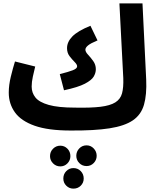

<svg xmlns="http://www.w3.org/2000/svg" viewBox="-20 -754 941 1140"><path d="M399 21Q266 21 185.5 -7.5Q105 -36 68.5 -87Q32 -138 32 -204Q32 -249 44.5 -300Q57 -351 69 -389L189 -359Q182 -331 175 -299Q168 -267 168 -240Q168 -203 190.5 -175Q213 -147 269.5 -131Q326 -115 425 -115Q519 -113 576.5 -120Q634 -127 664.5 -146Q695 -165 704.5 -199.5Q714 -234 712 -290L689 -734H826L848 -282Q852 -192 835 -132.5Q818 -73 769 -39.5Q720 -6 630 8Q540 22 399 21ZM360 -218 335 -314Q387 -327 412.5 -337Q438 -347 438 -360Q438 -371 423 -386Q408 -401 393 -420.5Q378 -440 378 -468Q378 -505 409.5 -537.5Q441 -570 517 -601L559 -514Q518 -497 502.5 -484Q487 -471 487 -459Q487 -446 502.5 -429.5Q518 -413 533.5 -391.5Q549 -370 549 -343Q549 -321 536.5 -299.5Q524 -278 484 -257Q444 -236 360 -218ZM494 232Q468 232 450.5 214Q433 196 433 171Q433 146 450.5 127.5Q468 109 494 109Q519 109 536.5 127.5Q554 146 554 171Q554 196 536.5 214Q519 232 494 232ZM338 234Q313 234 295 216Q277 198 277 173Q277 147 295 129Q313 111 338 111Q363 111 380.5 129Q398 147 398 173Q398 198 380.5 216Q363 234 338 234ZM416 366Q391 366 373.5 348.5Q356 331 356 306Q356 280 373.5 262Q391 244 416 244Q442 244 459.5 262Q477 280 477 306Q477 331 459.5 348.5Q442 366 416 366Z"/></svg>

Font: Noto Sans Arabic SemCond
Style: Bold
Weight: 700
Width: 4
Designer: Monotype Design Team, Nadine Chahine, Nizar Qandah and Khaled Hosny
Foundry: Monotype Imaging Inc.
Version: Version 2.012; ttfautohint (v1.8.4.7-5d5b)